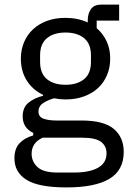

<svg xmlns="http://www.w3.org/2000/svg" viewBox="-20 -606 568 838"><path d="M520 57Q520 137 457.5 174.5Q395 212 270 212Q149 212 96 179Q43 146 43 85Q43 43 65 19.5Q87 -4 125 -15V-26Q79 -48 79 -98Q79 -137 104 -157.5Q129 -178 168 -188V-192Q122 -214 96.5 -255Q71 -296 71 -350Q71 -389 85 -422Q99 -455 124.5 -478.5Q150 -502 185.5 -515Q221 -528 265 -528Q320 -528 363 -508V-517Q363 -547 377 -566.5Q391 -586 423 -586H500V-516H402V-483Q430 -459 445.5 -425.5Q461 -392 461 -350Q461 -311 447 -278Q433 -245 407.5 -221.5Q382 -198 346 -185Q310 -172 266 -172Q241 -172 216 -177Q190 -170 169 -156.5Q148 -143 148 -119Q148 -96 170 -88Q192 -80 227 -80H337Q433 -80 476.5 -43.5Q520 -7 520 57ZM445 63Q445 32 421.5 13.5Q398 -5 338 -5H166Q118 17 118 65Q118 99 143.5 123Q169 147 230 147H304Q371 147 408 126Q445 105 445 63ZM266 -236Q317 -236 347 -260.5Q377 -285 377 -336V-364Q377 -415 347 -439.5Q317 -464 266 -464Q215 -464 185 -439.5Q155 -415 155 -364V-336Q155 -285 185 -260.5Q215 -236 266 -236Z"/></svg>

Font: IBM Plex Sans Devanagari
Style: Regular
Weight: 400
Designer: Mike Abbink, Paul van der Laan, Pieter van Rosmalen, Erin McLaughlin
Foundry: Bold Monday
Version: Version 1.1